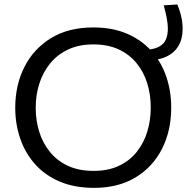

<svg xmlns="http://www.w3.org/2000/svg" viewBox="-20 -852 878 882"><path d="M412 11Q321.5 11 253.5 -18.2Q185.5 -47.5 140.2 -98.8Q95 -150 72.5 -216.5Q50 -283 50 -357Q50 -461 92.2 -544.5Q134.5 -628 214.5 -677Q294.5 -726 409 -726Q496 -726 562.8 -697.5Q629.5 -669 675 -618.5Q720.5 -568 743.5 -501Q766.5 -434 766.5 -357.5Q766.5 -252 724.5 -168.8Q682.5 -85.5 603 -37.2Q523.5 11 412 11ZM409.5 -67Q478 -67 527.5 -90.8Q577 -114.5 609.2 -155.5Q641.5 -196.5 657 -248.8Q672.5 -301 672.5 -357.5Q672.5 -418.5 655.8 -471.2Q639 -524 605.8 -563.8Q572.5 -603.5 523.5 -625.8Q474.5 -648 409.5 -648Q342.5 -648 292.8 -624.5Q243 -601 210 -560.2Q177 -519.5 160.5 -467.2Q144 -415 144 -357.5Q144 -299.5 160 -247.5Q176 -195.5 208.8 -154.8Q241.5 -114 291.5 -90.5Q341.5 -67 409.5 -67ZM649 -574 632.5 -623Q682.5 -623 707.8 -636Q733 -649 742 -670.5Q751 -692 751 -719Q751 -744.5 745 -773.8Q739 -803 732 -827.5L794.5 -831.5Q801 -816 806.5 -798.5Q812 -781 815.5 -761.2Q819 -741.5 819 -719Q819 -674 800 -641.5Q781 -609 743.2 -591.5Q705.5 -574 649 -574Z"/></svg>

Font: Commissioner Thin
Style: Regular
Weight: 400
Version: Version 1.000